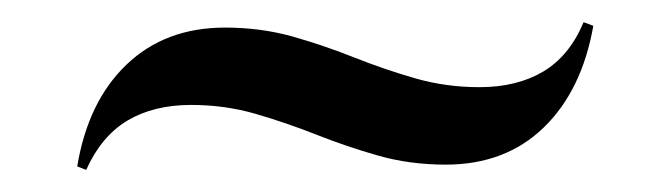

<svg xmlns="http://www.w3.org/2000/svg" viewBox="-20 -329 608 174"><path d="M383.9 -179.8Q351.6 -179.8 323 -187.9Q294.4 -196 266.9 -206.9Q239.5 -217.7 211.7 -225.8Q183.9 -233.9 153.2 -233.9Q119.4 -233.9 95.6 -219.8Q71.8 -205.6 58.1 -175L50 -178.2Q59.7 -237.1 94.8 -270.6Q129.8 -304 183.9 -304Q216.1 -304 244.8 -296Q273.4 -287.9 300.8 -277Q328.2 -266.1 356 -258.1Q383.9 -250 414.5 -250Q448.4 -250 472.2 -264.1Q496 -278.2 508.9 -308.9L517.7 -305.6Q507.3 -246.8 472.6 -213.3Q437.9 -179.8 383.9 -179.8Z"/></svg>

Font: Playfair 144pt
Style: Bold
Weight: 700
Version: Version 2.001;gftools[0.9.30]